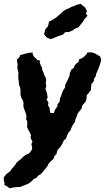

<svg xmlns="http://www.w3.org/2000/svg" viewBox="-32 -776 553 1011"><path d="M18 215 5 205 -9 198 -8 188 -12 174V158L2 140L16 130L24 122L32 111L48 93L54 82L66 71L79 61L90 50L104 39L121 32L137 11V-3L133 -16L139 -31L131 -45L129 -53L131 -66L125 -78L117 -92L110 -109L112 -120L111 -138L105 -149L108 -165L103 -181L99 -192L94 -205L91 -218L92 -235L89 -246L80 -262L76 -276V-286V-304L73 -318L68 -329L67 -345L65 -360L64 -375L65 -390L63 -403L59 -418L61 -437L56 -461L71 -476L73 -485L86 -489L108 -495L123 -498L140 -500V-491L147 -477L158 -468L163 -461L180 -456L177 -447L184 -429L188 -423L191 -407L196 -396L202 -379L209 -366L211 -356L209 -336L212 -324L207 -306L212 -297L217 -277L219 -264L213 -251L223 -237L221 -220L229 -209L230 -195L234 -181H252L257 -197L270 -216L271 -228L282 -240L284 -259L289 -268L293 -282L300 -300L310 -314L312 -331L324 -354L328 -364L335 -379V-389L344 -410L357 -419L361 -431L368 -440L381 -449L385 -464L398 -469L409 -476L425 -492L428 -500H441H451L468 -495L481 -487L495 -479L501 -462L497 -445L488 -418L482 -405L474 -386V-378L463 -361L462 -348L450 -335L447 -315V-302L433 -284L425 -275L424 -260L420 -242L413 -234L401 -220L397 -203L387 -191L377 -178L372 -163L365 -147L363 -135L351 -117L344 -103L340 -91L328 -77L322 -64L315 -45L305 -38L297 -21L286 -2L271 13L265 35L255 45L250 60L234 75L221 90L219 97L206 114L198 123L183 141L169 149L159 161L146 166L136 177L121 189L106 196L87 203L76 208L63 209L47 210ZM234 -570 213 -579 200 -596 204 -612 208 -624 218 -634 223 -646 226 -662 245 -672 264 -684 280 -698 288 -704 302 -718 319 -728 335 -734 342 -739 359 -745 376 -752 393 -756 405 -745 417 -736 426 -717 420 -705 429 -693 422 -685 414 -677 404 -660 391 -645 381 -632 364 -626 354 -618 331 -607H312L300 -594L270 -584L247 -574Z"/></svg>

Font: Winky Rough SemiBold
Style: Italic
Weight: 600
Italic angle: -8.97852°
Designer: Simon Atzbach
Foundry: typofactur
Version: Version 1.206; ttfautohint (v1.8.4.7-5d5b)